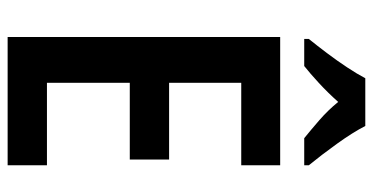

<svg xmlns="http://www.w3.org/2000/svg" viewBox="-257 -720 977 503"><g transform="rotate(90 231.5 -468.5)"><path d="M413 0H77V-714H413V-612H197V-423H398V-320H197V-103H413ZM310 -937Q327 -904 356.5 -863Q386 -822 413 -789V-777H342Q321 -794 295 -816.5Q269 -839 247 -866Q223 -839 197.5 -815.5Q172 -792 153 -777H82V-789Q99 -810 119 -836.5Q139 -863 156.5 -889.5Q174 -916 185 -937Z"/></g></svg>

Font: Noto Sans Gurmukhi Condensed SemiBold
Style: Regular
Weight: 600
Width: 3
Designer: Jelle Bosma - Monotype Design Team
Foundry: Monotype Imaging Inc.
Version: Version 2.004; ttfautohint (v1.8.4.7-5d5b)